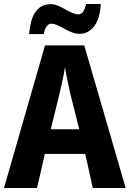

<svg xmlns="http://www.w3.org/2000/svg" viewBox="-20 -944 651 964"><path d="M446 0 408 -171H205L166 0H0L206 -716H403L611 0ZM334 -469Q329 -491 324 -514Q319 -537 314.5 -560.5Q310 -584 306 -607Q301 -572 293 -537Q285 -502 278 -470L235 -295H378ZM486 -924Q482 -849 452 -811.5Q422 -774 380 -774Q361 -774 341.5 -781.5Q322 -789 303.5 -799.5Q285 -810 268 -817.5Q251 -825 236 -825Q225 -825 214.5 -812Q204 -799 200 -773H126Q129 -806 136 -833.5Q143 -861 156.5 -881.5Q170 -902 189 -912.5Q208 -923 233 -923Q252 -923 270.5 -915.5Q289 -908 307 -897.5Q325 -887 342.5 -879.5Q360 -872 376 -872Q388 -872 397.5 -885.5Q407 -899 412 -924Z"/></svg>

Font: Noto Sans Display SemiCondensed
Style: Regular
Weight: 400
Width: 4
Version: Version 2.003